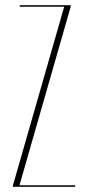

<svg xmlns="http://www.w3.org/2000/svg" viewBox="-20 -719 339 739"><path d="M56 -693V-699H252V-693L55 -6H269V0H30V-6L227 -693Z"/></svg>

Font: Moniqa Thin Display
Style: Regular
Weight: 100
Designer: Rajesh Rajput
Foundry: Rajesh Rajput
Version: Version 1.000